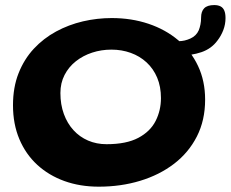

<svg xmlns="http://www.w3.org/2000/svg" viewBox="-20 -666 888 739"><path d="M360 52.5Q288 52.5 227.8 30.8Q167.5 9 123.2 -31.8Q79 -72.5 54.5 -130.5Q30 -188.5 30 -261Q30 -330 51.5 -384.2Q73 -438.5 110.2 -478.5Q147.5 -518.5 196 -544.8Q244.5 -571 299.2 -583.8Q354 -596.5 410 -596.5Q486 -596.5 551.5 -574.5Q617 -552.5 666 -511.2Q715 -470 742.2 -412.2Q769.5 -354.5 769.5 -282.5Q769.5 -203 737.8 -140.8Q706 -78.5 649.8 -35.5Q593.5 7.5 519.2 30Q445 52.5 360 52.5ZM390 -111Q466.5 -111 512.5 -135.5Q558.5 -160 579 -200.5Q599.5 -241 599.5 -288.5Q599.5 -332.5 585 -367Q570.5 -401.5 544.2 -425.8Q518 -450 483.2 -462.5Q448.5 -475 409 -475Q370 -475 334.8 -463.5Q299.5 -452 272 -430.2Q244.5 -408.5 228.5 -377.5Q212.5 -346.5 212.5 -308Q212.5 -263.5 225.8 -227.2Q239 -191 262.8 -165Q286.5 -139 319 -125Q351.5 -111 390 -111ZM668.5 -452Q656.5 -452 647.5 -458.8Q638.5 -465.5 638.5 -480.5Q638.5 -490 644.5 -498.8Q650.5 -507.5 667.5 -507.5Q690.5 -507.5 713 -517.8Q735.5 -528 745 -549.5Q749 -559.5 751.5 -571.8Q754 -584 754 -598.5Q754 -622 766 -634.2Q778 -646.5 804.5 -646.5Q819 -646.5 828.8 -641.5Q838.5 -636.5 843.2 -625.5Q848 -614.5 848 -596.5Q848 -572.5 839.5 -550.2Q831 -528 817 -510Q794 -478.5 755.2 -465.2Q716.5 -452 668.5 -452Z"/></svg>

Font: Gluten Thin Medium
Style: Regular
Weight: 500
Version: Version 1.300